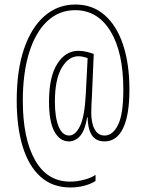

<svg xmlns="http://www.w3.org/2000/svg" viewBox="-20 -804 643 850"><path d="M553 -407Q553 -295 525 -236.5Q497 -178 443 -178Q403 -178 385.5 -207.5Q368 -237 368 -285H366Q356 -226 334.5 -202Q313 -178 285 -178Q245 -178 221 -221.5Q197 -265 197 -354Q197 -464 233.5 -521.5Q270 -579 327 -579Q347 -579 366 -574Q385 -569 395 -565L387 -379Q386 -364 385 -341.5Q384 -319 384 -305Q384 -259 399 -231.5Q414 -204 443 -204Q479 -204 502.5 -251Q526 -298 526 -407Q526 -573 469 -666Q412 -759 313 -759Q241 -759 189 -710Q137 -661 109 -571Q81 -481 81 -358Q81 -191 135 -95.5Q189 0 290 0Q321 0 353 -8.5Q385 -17 403 -30V-3Q384 10 354 18Q324 26 292 26Q212 26 159 -22Q106 -70 80 -156.5Q54 -243 54 -359Q54 -493 86.5 -588Q119 -683 177.5 -733.5Q236 -784 314 -784Q390 -784 443.5 -737Q497 -690 525 -605.5Q553 -521 553 -407ZM223 -354Q223 -284 239.5 -244Q256 -204 286 -204Q314 -204 334.5 -246.5Q355 -289 360 -391L368 -547Q359 -550 348.5 -552.5Q338 -555 327 -555Q283 -555 253 -503.5Q223 -452 223 -354Z"/></svg>

Font: Noto Sans Malayalam UI ExtraCondensed Thin
Style: Regular
Weight: 100
Width: 2
Designer: Jelle Bosma - Monotype Design Team
Foundry: Monotype Imaging Inc.
Version: Version 2.104; ttfautohint (v1.8.4.7-5d5b)